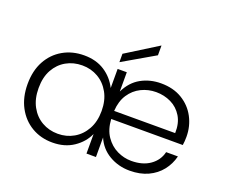

<svg xmlns="http://www.w3.org/2000/svg" viewBox="-125 -962 1360 1162"><g transform="rotate(20 555.0 -381.0)"><path d="M1053 -173Q1040 -121 1007.5 -80Q975 -39 924.5 -15.5Q874 8 807 8Q734 8 674.5 -27Q615 -62 588 -126V0H527V-126Q501 -68 444.5 -30Q388 8 309 8Q234 8 175 -27Q116 -62 82 -125.5Q48 -189 48 -274Q48 -360 82 -422.5Q116 -485 176 -519.5Q236 -554 312 -554Q389 -554 444 -518.5Q499 -483 529 -423V-546H588V-422Q621 -490 678.5 -522Q736 -554 807 -554Q886 -554 943 -519.5Q1000 -485 1030.5 -427.5Q1061 -370 1061 -302Q1061 -273 1057 -248H596Q600 -181 630 -137.5Q660 -94 704 -72.5Q748 -51 796 -51Q869 -51 916.5 -84.5Q964 -118 977 -173ZM797 -494Q746 -494 701.5 -472Q657 -450 628.5 -407Q600 -364 596 -300H989Q991 -364 964.5 -407.5Q938 -451 893.5 -472.5Q849 -494 797 -494ZM119 -274Q119 -205 146 -155.5Q173 -106 219 -79.5Q265 -53 322 -53Q378 -53 424 -79.5Q470 -106 497.5 -155.5Q525 -205 525 -273Q525 -341 497.5 -390.5Q470 -440 424 -466.5Q378 -493 322 -493Q265 -493 219 -467Q173 -441 146 -392.5Q119 -344 119 -274ZM730 -770V-707L525 -588V-642Z"/></g></svg>

Font: Poppins Light
Style: Regular
Weight: 300
Designer: Ninad Kale (Devanagari), Jonny Pinhorn (Latin)
Version: Version 5.002